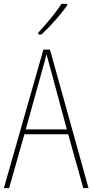

<svg xmlns="http://www.w3.org/2000/svg" viewBox="-20 -971 477 991"><path d="M327 -944V-951H297C265 -901 223 -852 178 -803V-793H194C237 -832 294 -896 327 -944ZM410 0H437L238 -715H204L0 0H27L106 -278H332ZM243 -607 325 -303H113L197 -606C206 -638 213 -662 220 -691C228 -660 235 -637 243 -607Z"/></svg>

Font: Noto Sans Condensed Thin
Style: Regular
Weight: 100
Width: 3
Designer: Monotype Design Team
Foundry: Monotype Imaging Inc.
Version: Version 2.013